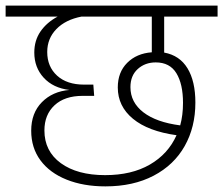

<svg xmlns="http://www.w3.org/2000/svg" viewBox="-35 -704 794 683"><path d="M549 -645V-517Q604 -507 632 -461Q660 -415 660 -339Q660 -252 622 -184.5Q584 -117 511.5 -79Q439 -41 340 -41Q262 -41 202 -65Q142 -89 109 -133.5Q76 -178 76 -239Q76 -302 114 -340.5Q152 -379 212 -384Q154 -391 120.5 -427.5Q87 -464 87 -517Q87 -560 109 -592Q131 -624 170 -645H-15V-684H739V-645ZM505 -645H255Q198 -634 165.5 -600.5Q133 -567 133 -519Q133 -467 168 -435Q203 -403 264 -403H297L300 -363H259Q195 -363 159 -329.5Q123 -296 123 -240Q123 -166 181.5 -123.5Q240 -81 339 -81Q433 -81 498 -118.5Q563 -156 593 -223Q492 -237 438 -281.5Q384 -326 384 -393Q384 -447 417.5 -480.5Q451 -514 505 -518ZM519 -482Q481 -482 455 -458.5Q429 -435 429 -394Q429 -340 475 -304.5Q521 -269 606 -258Q616 -294 616 -338Q616 -405 592.5 -443.5Q569 -482 519 -482Z"/></svg>

Font: FiraGO ExtraLight
Style: Regular
Weight: 200
Designer: bBox Type
Foundry: bBox Type GmbH
Version: Version 1.001